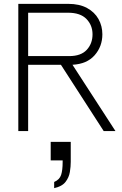

<svg xmlns="http://www.w3.org/2000/svg" viewBox="-20 -680 633 996"><path d="M126 -344V0H75V-660H334Q392 -660 431.5 -638.5Q471 -617 491 -581Q511 -545 511 -502Q511 -439 471 -393.5Q431 -348 356 -344L579 0H518L296 -344ZM126 -389H339Q400 -389 430 -421.5Q460 -454 460 -502Q460 -549 428.5 -581.5Q397 -614 333 -614H126ZM261 296V264Q289 252 297 227.5Q305 203 305 160V152H243V56H347V160Q347 184 342.5 212Q338 240 320 263.5Q302 287 261 296Z"/></svg>

Font: Lil Grotesk Light
Style: Regular
Weight: 300
Designer: Bastien Sozeau
Foundry: NBR — Bastien Sozeau
Version: Version 3.003; ttfautohint (v1.8.4.7-5d5b);gftools[0.9.33]